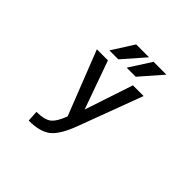

<svg xmlns="http://www.w3.org/2000/svg" viewBox="-232 -998 1464 1464"><g transform="rotate(45 500.0 -266.0)"><path d="M438.5 -760.7H577.1L422.9 -584H326.2ZM626 -760.7H764.6L610.4 -584H512.7ZM511.7 -131.8 641.6 -522.5H756.8L562.5 -2Q511.7 133.8 451.2 181.6Q390.6 229.5 269.5 229.5L264.6 140.6Q348.6 140.6 386.7 111.8Q424.8 83 457 -2.9L252.9 -522.5H372.1Z"/></g></svg>

Font: Gen Shin Gothic Monospace Medium
Style: Regular
Weight: 500
Designer: [Source Han Sans]
Ryoko NISHIZUKA  (kana & ideographs); Paul D. Hunt (Latin, Greek & Cyrillic); Wenlong ZHANG  (bopomofo
Version: Version 1.002.20150607